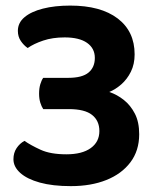

<svg xmlns="http://www.w3.org/2000/svg" viewBox="-20 -642 554 677"><path d="M227.6 -622.3Q335.1 -622.3 394.9 -576.9Q454.7 -531.4 454.7 -450.4Q454.7 -415.7 441.5 -389.1Q428.3 -362.6 407.8 -344.6Q387.3 -326.7 365.3 -317.7Q393 -308.4 416.7 -289.5Q440.4 -270.7 455.6 -241.2Q470.8 -211.7 470.8 -168.7Q470.8 -110.7 439.8 -69.7Q408.8 -28.7 354.8 -7.2Q300.9 14.3 229.9 14.3Q165.7 14.3 120.5 1.8Q75.4 -10.7 51.4 -32.3Q27.4 -53.9 27.4 -80.5Q27.4 -103.1 38.5 -119.7Q49.6 -136.3 66.3 -145.3Q88.3 -129.9 123.2 -113.9Q158 -97.9 214.1 -97.9Q269.5 -97.9 299.9 -119.8Q330.4 -141.7 330.4 -179.9Q330.4 -216.4 304.6 -236.8Q278.8 -257.3 222.6 -257.3H132.4Q126.4 -266.2 122.1 -280Q117.8 -293.8 117.8 -311.7Q117.8 -330.7 122.1 -344.9Q126.4 -359.2 132.4 -367.5H220.3Q269.8 -367.5 292.1 -386.1Q314.4 -404.7 314.4 -437.8Q314.4 -471.6 286.9 -490.9Q259.5 -510.1 208.1 -510.1Q165.4 -510.1 132.2 -498.9Q99 -487.7 77.6 -472.7Q63.6 -482.3 53.3 -497.6Q43 -512.9 43 -533.1Q43 -561.7 66.4 -581.3Q89.7 -601 131.3 -611.6Q173 -622.3 227.6 -622.3Z"/></svg>

Font: Baloo Tammudu 2
Style: Regular
Weight: 400
Designer: Maithili Shingre, Omkar Shende and Ek Type
Foundry: Ek Type
Version: Version 1.700